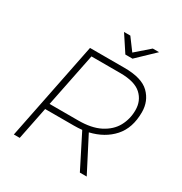

<svg xmlns="http://www.w3.org/2000/svg" viewBox="-201 -1040 1129 1189"><g transform="rotate(30 363.0 -445.5)"><path d="M469.5 -774H418.5L341.5 -891H386.5L449.5 -806L547 -891H592ZM589 0H540L420.5 -236.5Q392.5 -233.5 362.5 -233.5H157L110 0H68L208.5 -700H455.5Q579 -700 632.5 -647.5Q686 -595 686 -515.5Q686 -402.5 625.5 -335Q565 -267.5 463.5 -243.5ZM370.5 -274.5Q463.5 -274.5 524 -305Q587.5 -337.5 616.2 -390.5Q645 -443.5 645 -506.5Q645 -574 598.5 -616.5Q552 -659 448.5 -659H242.5L165 -274.5Z"/></g></svg>

Font: Argentum Sans ExtraLight
Style: Italic
Weight: 200
Italic angle: -11°
Designer: Julieta Ulanovsky (font), Cristiano Sobral (main changes and remaster)
Foundry: Julieta Ulanovsky (font), Cristiano Sobral (main changes and remaster)
Version: Version 2.007;June 15, 2022;FontCreator 14.0.0.2814 64-bit; 